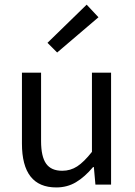

<svg xmlns="http://www.w3.org/2000/svg" viewBox="-20 -801 584 833"><path d="M224.1 12.2Q75.2 12.2 75.2 -178.2V-485.8H158.2V-189Q158.2 -121.6 180.2 -90.8Q202.1 -60.1 250 -60.1Q285.6 -60.1 314.9 -79.1Q344.2 -98.1 378.9 -142.1V-485.8H461.9V0H394L387.2 -76.2H383.8Q347.2 -32.7 309.3 -10.3Q271.5 12.2 224.1 12.2ZM228 -573.2 186 -615.2 356 -780.8 407.2 -726.1Z"/></svg>

Font: Source Sans Pro
Style: Regular
Weight: 400
Designer: Paul D. Hunt
Foundry: Adobe Systems Incorporated
Version: Version 3.006;hotconv 1.0.111;makeotfexe 2.5.65597